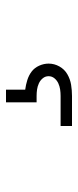

<svg xmlns="http://www.w3.org/2000/svg" viewBox="170 -210 260 640"><g transform="rotate(-90 300.0 110.0)"><path d="M200 220V182H300Q311 182 321.5 180.5Q332 179 342 174.5Q352 170 359 161.5Q366 153 366 142Q366 131 359 122.5Q352 114 342 109.5Q332 105 321.5 103.5Q311 102 300 102H279V0H321V64Q337 66 353 71Q369 76 381.5 85.5Q394 95 401 110.5Q408 126 408 142Q408 161 398.5 178Q389 195 372.5 204.5Q356 214 337.5 217Q319 220 300 220Z"/></g></svg>

Font: Iosevka Slab XLtEx
Style: Regular
Weight: 200
Width: 7
Monospace: yes
Designer: Belleve Invis
Foundry: Belleve Invis
Version: Version 11.1.0; ttfautohint (v1.8.3)